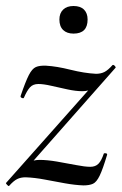

<svg xmlns="http://www.w3.org/2000/svg" viewBox="-29 -613 406 640"><path d="M1 7Q-1 8 -5.5 3Q-10 -2 -9 -3L308 -360L302 -349Q289 -326 277.5 -317.5Q266 -309 245 -309Q224 -309 196 -315Q168 -321 142 -327Q116 -333 99 -333Q81 -333 71 -322Q61 -311 51 -288Q50 -284 44 -286.5Q38 -289 40 -294Q56 -341 67 -362.5Q78 -384 90.5 -389.5Q103 -395 125 -394Q160 -392 206 -380.5Q252 -369 291 -367Q307 -367 319 -373Q331 -379 346 -396Q349 -398 353.5 -393.5Q358 -389 356 -387L40 -29L41 -40Q54 -63 68 -71.5Q82 -80 103 -80Q128 -80 160.5 -74.5Q193 -69 223.5 -63Q254 -57 272 -57Q289 -57 299 -67Q309 -77 317 -101Q319 -103 324 -102Q329 -101 328 -97Q314 -50 303.5 -28Q293 -6 281 -0.5Q269 5 249 5Q221 4 187.5 -2Q154 -8 120 -14.5Q86 -21 56 -22Q40 -22 28 -16Q16 -10 1 7ZM216 -501Q194 -501 181.5 -513Q169 -525 169 -548Q169 -569 181.5 -581Q194 -593 216 -593Q239 -593 251 -581Q263 -569 263 -548Q263 -501 216 -501Z"/></svg>

Font: Cormorant Medium
Style: Italic
Weight: 500
Italic angle: -10°
Designer: Christian Thalmann (Catharsis Fonts)
Foundry: Catharsis Fonts
Version: Version 4.000